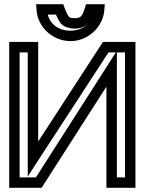

<svg xmlns="http://www.w3.org/2000/svg" viewBox="-20 -875 692 920"><path d="M187 13 490 -460V0V25H515H604H629V0V-649V-674H604H487H473L466 -663L163 -197V-649V-674H138H49H24V-649V0V25H49H166H179L187 13ZM540 -624H579V-25H540V-545V-624ZM152 -25H74V-624H113V-113V-29L158 -99L500 -624H535L493 -558L152 -25ZM339 -788C320 -788 315 -790 311 -794C305 -801 298 -814 289 -838L283 -855H266H180H153L155 -829C159 -746 232 -678 318 -678C403 -678 475 -747 480 -828L482 -855H456H411H392L387 -837C375 -800 369 -788 339 -788ZM339 -738C373 -738 396 -752 411 -773C391 -745 359 -728 318 -728C261 -728 221 -758 209 -805H248C257 -785 265 -769 274 -760C287 -746 313 -738 339 -738Z"/></svg>

Font: Gamestation DisplayOutline
Style: Regular
Weight: 400
Designer: Jonas Hecksher
Foundry: Jonas Hecksher, Playtypeª, e-types AS
Version: Version 1.003